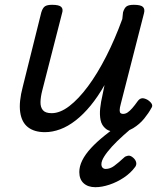

<svg xmlns="http://www.w3.org/2000/svg" viewBox="-20 -535 685 799"><path d="M167 15Q123 15 96.5 -5.5Q70 -26 64 -68.5Q58 -111 75 -175L152 -484Q158 -503 167.5 -509Q177 -515 197 -515Q226 -515 235 -506Q244 -497 238 -479L156 -159Q149 -132 148.5 -110.5Q148 -89 158.5 -76.5Q169 -64 195 -64Q230 -64 268.5 -93.5Q307 -123 346 -175.5Q385 -228 421.5 -299.5Q458 -371 489 -456L492 -484Q498 -503 507.5 -509Q517 -515 537 -515Q566 -515 575 -506Q584 -497 579 -479L483 -104Q478 -86 478 -76.5Q478 -67 482 -64Q486 -61 492 -61Q502 -61 511 -67Q520 -73 530.5 -85Q541 -97 553 -114Q561 -125 571 -126Q581 -127 595 -119Q608 -110 612 -101.5Q616 -93 609 -84Q599 -65 580 -41.5Q561 -18 534 -1.5Q507 15 473 15Q438 15 420.5 1Q403 -13 398.5 -35.5Q394 -58 397 -85Q400 -112 406 -137L415 -181Q387 -132 357 -95.5Q327 -59 295 -34Q263 -9 230.5 3Q198 15 167 15ZM377 244Q346 244 328 227.5Q310 211 310 181Q310 157 322.5 132Q335 107 359 81Q383 55 417.5 27.5Q452 0 496 -33L557 -31V-26Q523 2 494.5 27.5Q466 53 445.5 75.5Q425 98 413.5 116.5Q402 135 402 148Q402 158 407 163Q412 168 420 168Q438 168 455 155.5Q472 143 497 120Q502 115 512.5 113Q523 111 535 122Q544 130 546.5 140Q549 150 543 159Q524 185 495.5 204Q467 223 435.5 233.5Q404 244 377 244Z"/></svg>

Font: Playwrite IS
Style: Regular
Weight: 400
Designer: Veronika Burian, José Scaglione
Foundry: TypeTogether
Version: Version 1.002